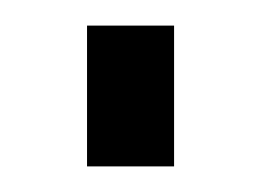

<svg xmlns="http://www.w3.org/2000/svg" viewBox="-20 -130 204 150"><path d="M48 0H116V-110H48Z"/></svg>

Font: Aspekta 250
Style: Regular
Weight: 250
Designer: Ivo Dolenc
Version: Version 2.000